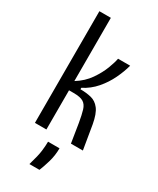

<svg xmlns="http://www.w3.org/2000/svg" viewBox="-228 -768 858 1044"><g transform="rotate(30 201.0 -246.0)"><path d="M67 0V-701H139V-304Q189 -335 219 -378.5Q249 -422 264.5 -463Q280 -504 284 -528H360Q349 -486 327 -440Q305 -394 271 -354.5Q237 -315 190 -291V-282Q227 -282 258 -274.5Q289 -267 310.5 -239Q332 -211 343 -150L368 0H293L274 -119Q266 -166 257.5 -194Q249 -222 229.5 -234Q210 -246 168 -246H139V0ZM153 209Q172 145 176 111.5Q180 78 180 53H252Q252 98 239.5 140.5Q227 183 216 209Z"/></g></svg>

Font: Bricolage Grotesque 12pt Condensed Light
Style: Regular
Weight: 300
Width: 3
Designer: Mathieu Triay
Foundry: Atelier Triay
Version: Version 1.001; ttfautohint (v1.8.4.7-5d5b);gftools[0.9.33.de